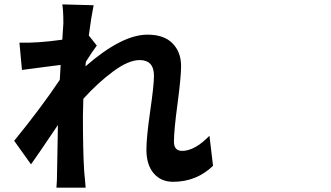

<svg xmlns="http://www.w3.org/2000/svg" viewBox="-20 -827 1540 892"><path d="M953.1 -196.3 969.7 -56.6Q892.6 17.6 784.2 17.6Q727.5 17.6 693.8 -22Q660.2 -61.5 660.2 -131.8Q660.2 -188.5 677.7 -310.1Q695.3 -431.6 695.3 -474.6Q695.3 -547.9 628.9 -547.9Q577.1 -547.9 506.3 -495.6Q435.5 -443.4 367.2 -368.2Q365.2 -311.5 365.2 -288.1Q365.2 -124 371.1 -31.2Q372.1 -20.5 375 10.3Q377.9 41 377.9 44.9H242.2Q245.1 12.7 245.1 -28.3Q246.1 -68.4 247.1 -136.7Q248 -205.1 249 -246.1Q143.6 -89.8 124 -63.5L45.9 -172.9Q170.9 -326.2 257.8 -456.1L261.7 -525.4Q238.3 -522.5 174.3 -514.2Q110.4 -505.9 82 -502L70.3 -628.9Q151.4 -626 269.5 -642.6Q270.5 -658.2 271.5 -675.3Q272.5 -692.4 273.4 -703.1Q274.4 -713.9 274.4 -718.8Q274.4 -776.4 269.5 -806.6L415 -802.7Q403.3 -745.1 392.6 -662.1L429.7 -615.2Q410.2 -589.8 378.9 -540Q378.9 -532.2 377 -518.6Q545.9 -666 665 -666Q742.2 -666 781.7 -625.5Q821.3 -585 821.3 -519.5Q821.3 -468.8 804.7 -344.7Q788.1 -220.7 788.1 -168.9Q788.1 -126 826.2 -126Q884.8 -126 953.1 -196.3Z"/></svg>

Font: Bpmf Zihi Sans Bold
Style: Bold
Weight: 700
Foundry: But Ko
Version: Version 1.320